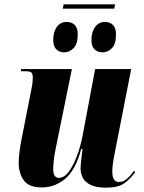

<svg xmlns="http://www.w3.org/2000/svg" viewBox="-20 -854 661 884"><path d="M510 -834 506 -814H269L273 -834ZM453 -613Q429 -613 415 -627Q401 -641 401 -670Q401 -707 418 -730Q435 -753 463 -753Q486 -753 500 -739Q514 -725 514 -696Q514 -650 494.5 -631.5Q475 -613 453 -613ZM277 -613Q253 -613 239 -627Q225 -641 225 -670Q225 -707 241.5 -730Q258 -753 287 -753Q310 -753 324 -739Q338 -725 338 -696Q338 -650 318 -631.5Q298 -613 277 -613ZM468 10Q422 10 396.5 -3Q371 -16 361 -36Q351 -56 351 -77Q351 -88 353 -108Q355 -128 357 -145.5Q359 -163 360 -168H354Q327 -69 279 -30Q231 9 173 9Q112 9 89 -24.5Q66 -58 66 -104Q66 -127 70 -157Q74 -187 79 -212L124 -440Q129 -465 130 -477.5Q131 -490 131 -498Q131 -512 125.5 -519Q120 -526 97 -526H76L77 -536H311L236 -168Q230 -140 227.5 -114.5Q225 -89 225 -76Q225 -54 232 -44.5Q239 -35 251 -35Q275 -35 296 -62.5Q317 -90 334.5 -136.5Q352 -183 362 -238L418 -536H584L506 -138Q497 -92 497 -64Q497 -16 528 -16Q547 -16 564.5 -31Q582 -46 597 -68L602 -61Q580 -30 552 -10Q524 10 468 10Z"/></svg>

Font: Noto Serif Display ExtraCondensed Black
Style: Italic
Weight: 900
Width: 2
Italic angle: -12°
Designer: Monotype Design Team
Foundry: Monotype Imaging Inc.
Version: Version 2.009